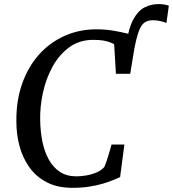

<svg xmlns="http://www.w3.org/2000/svg" viewBox="-20 -892 829 920"><path d="M608.5 -605.5 585 -683.5Q597 -759.5 619.5 -800.2Q642 -841 673.2 -856.8Q704.5 -872.5 740.5 -872.5Q755.5 -872.5 768 -870.2Q780.5 -868 789 -864.5L777.5 -782Q764.5 -787.5 747.2 -791.2Q730 -795 713 -795Q688.5 -795 672.8 -784.2Q657 -773.5 645.8 -744.2Q634.5 -715 624 -659.5ZM328 8Q255 8 203.8 -18.8Q152.5 -45.5 120.5 -90.8Q88.5 -136 73.5 -192.2Q58.5 -248.5 58.5 -307.5Q57 -408.5 86 -490.5Q115 -572.5 167.2 -630.8Q219.5 -689 289.8 -720.2Q360 -751.5 441 -751.5Q486 -751.5 523.5 -745Q561 -738.5 589 -731.5Q617 -724.5 634 -722L604 -538.5H535.5L527 -680Q517.5 -685.5 504.5 -690.2Q491.5 -695 473 -698Q454.5 -701 427 -701Q360 -701 311.5 -665.2Q263 -629.5 231.5 -572Q200 -514.5 185.5 -446.8Q171 -379 172.5 -315.5Q173.5 -262 183.2 -213.5Q193 -165 213.8 -127.5Q234.5 -90 267 -68.5Q299.5 -47 346.5 -47Q367 -47 392.8 -51.2Q418.5 -55.5 442.2 -65.5Q466 -75.5 480 -92Q485 -103.5 489.5 -116.5Q494 -129.5 498.2 -143.5Q502.5 -157.5 506.8 -171.8Q511 -186 514.5 -199.5H576L555.5 -43.5Q541.5 -37 520 -28.2Q498.5 -19.5 470.2 -11.2Q442 -3 406.2 2.5Q370.5 8 328 8Z"/></svg>

Font: Merriweather 28pt
Style: Italic
Weight: 400
Italic angle: -7.8°
Version: Version 2.101